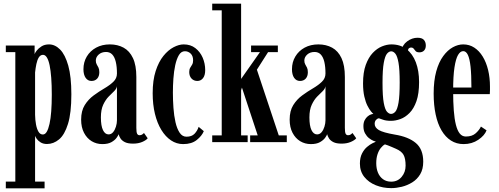

<svg xmlns="http://www.w3.org/2000/svg" viewBox="-20 -770 2702 1040"><path d="M11.5 250V213.5H63V-487.5H11.5V-523.5H167.5V-476.5Q169 -483 178.5 -495.5Q188 -508 204.8 -518.8Q221.5 -529.5 245.5 -529.5Q278 -529.5 305.5 -501.8Q333 -474 349.8 -414.5Q366.5 -355 366.5 -259Q366.5 -157.5 348.2 -98.8Q330 -40 300 -15Q270 10 234.5 10Q214 10 200 1.2Q186 -7.5 178.8 -18.2Q171.5 -29 170 -34.5V213.5H221.5V250ZM212 -41.5Q224.5 -41.5 233.2 -56.2Q242 -71 248.2 -99Q254.5 -127 257.5 -167Q260.5 -207 260.5 -257.5Q260.5 -309 257.5 -348.8Q254.5 -388.5 248.8 -416.2Q243 -444 234 -458.5Q225 -473 213 -473Q199 -473 190.2 -459Q181.5 -445 177 -423Q172.5 -401 170 -377.5V-148.5Q170.5 -120.5 175 -96Q179.5 -71.5 188.5 -56.5Q197.5 -41.5 212 -41.5Z M534.5 10.5Q502.5 10.5 476.5 -5.2Q450.5 -21 435 -50.8Q419.5 -80.5 419.5 -122Q419.5 -169.5 439 -200.8Q458.5 -232 487.5 -253.2Q516.5 -274.5 545.2 -291.2Q574 -308 593.8 -326.8Q613.5 -345.5 613.5 -372Q613.5 -408.5 607.2 -434.8Q601 -461 588 -474.8Q575 -488.5 554.5 -488.5Q530 -488.5 514.5 -474.5Q499 -460.5 499 -442Q499 -429.5 504 -421Q509 -412.5 513.5 -403.5Q518 -394.5 518 -378.5Q518 -357 506.5 -344.2Q495 -331.5 475.5 -331.5Q455.5 -331.5 443.8 -348.5Q432 -365.5 432 -395Q432 -433.5 450.2 -464Q468.5 -494.5 500.8 -512Q533 -529.5 575 -529.5Q617 -529.5 649.5 -511.8Q682 -494 700.2 -455.2Q718.5 -416.5 718.5 -353V-77.5Q718.5 -53.5 722.8 -45.5Q727 -37.5 736 -37.5Q745 -37.5 751 -42Q757 -46.5 760 -49.5L780 -21Q772 -10.5 750.5 -1.2Q729 8 700.5 8Q672.5 8 656.2 -0.2Q640 -8.5 632.5 -20.5Q625 -32.5 622.5 -43Q620.5 -36 611.2 -23.2Q602 -10.5 583.5 0Q565 10.5 534.5 10.5ZM568 -42Q582.5 -42 592.5 -54Q602.5 -66 608 -84Q613.5 -102 613.5 -118.5V-303Q611.5 -289 598.2 -276.2Q585 -263.5 568.5 -246.8Q552 -230 539.2 -203Q526.5 -176 526.5 -134Q526.5 -88.5 537.8 -65.2Q549 -42 568 -42Z M972 10.5Q936.5 10.5 906.5 -9.5Q876.5 -29.5 854 -66.2Q831.5 -103 819.2 -153.5Q807 -204 807 -265Q807 -335 823.2 -385.2Q839.5 -435.5 865.2 -467.2Q891 -499 920.2 -514.2Q949.5 -529.5 975 -529.5Q1012 -529.5 1038 -509.5Q1064 -489.5 1077.8 -457.8Q1091.5 -426 1091.5 -390Q1091.5 -362 1079.8 -346.8Q1068 -331.5 1049 -331.5Q1029.5 -331.5 1017.2 -344.8Q1005 -358 1005 -380Q1005 -394 1010.2 -402.8Q1015.5 -411.5 1020.8 -420.2Q1026 -429 1026 -443Q1026 -467 1012.8 -479.8Q999.5 -492.5 981.5 -492.5Q961.5 -492.5 949 -471.5Q936.5 -450.5 929.2 -417Q922 -383.5 919.2 -344.2Q916.5 -305 916.5 -268.5Q916.5 -228 919.5 -185.8Q922.5 -143.5 930.5 -108.2Q938.5 -73 953 -51.2Q967.5 -29.5 990 -29.5Q1018.5 -29.5 1033.8 -45.5Q1049 -61.5 1056 -83L1084 -59.5Q1073.5 -34 1045.8 -11.8Q1018 10.5 972 10.5Z M1129.5 0V-36.5H1181V-714H1129.5V-750H1286V-342.5L1388 -487.5H1340V-523.5H1485V-487.5H1432L1371.5 -392.5L1490 -36.5H1533.5V0H1335V-36.5H1376L1290.5 -295.5L1286 -281V-36.5H1321.5V0Z M1664 10.5Q1632 10.5 1606 -5.2Q1580 -21 1564.5 -50.8Q1549 -80.5 1549 -122Q1549 -169.5 1568.5 -200.8Q1588 -232 1617 -253.2Q1646 -274.5 1674.8 -291.2Q1703.5 -308 1723.2 -326.8Q1743 -345.5 1743 -372Q1743 -408.5 1736.8 -434.8Q1730.5 -461 1717.5 -474.8Q1704.5 -488.5 1684 -488.5Q1659.5 -488.5 1644 -474.5Q1628.5 -460.5 1628.5 -442Q1628.5 -429.5 1633.5 -421Q1638.5 -412.5 1643 -403.5Q1647.5 -394.5 1647.5 -378.5Q1647.5 -357 1636 -344.2Q1624.5 -331.5 1605 -331.5Q1585 -331.5 1573.2 -348.5Q1561.5 -365.5 1561.5 -395Q1561.5 -433.5 1579.8 -464Q1598 -494.5 1630.2 -512Q1662.5 -529.5 1704.5 -529.5Q1746.5 -529.5 1779 -511.8Q1811.5 -494 1829.8 -455.2Q1848 -416.5 1848 -353V-77.5Q1848 -53.5 1852.2 -45.5Q1856.5 -37.5 1865.5 -37.5Q1874.5 -37.5 1880.5 -42Q1886.5 -46.5 1889.5 -49.5L1909.5 -21Q1901.5 -10.5 1880 -1.2Q1858.5 8 1830 8Q1802 8 1785.8 -0.2Q1769.5 -8.5 1762 -20.5Q1754.5 -32.5 1752 -43Q1750 -36 1740.8 -23.2Q1731.5 -10.5 1713 0Q1694.5 10.5 1664 10.5ZM1697.5 -42Q1712 -42 1722 -54Q1732 -66 1737.5 -84Q1743 -102 1743 -118.5V-303Q1741 -289 1727.8 -276.2Q1714.5 -263.5 1698 -246.8Q1681.5 -230 1668.8 -203Q1656 -176 1656 -134Q1656 -88.5 1667.2 -65.2Q1678.5 -42 1697.5 -42Z M2099 249Q2054.5 249 2015.8 233.5Q1977 218 1953.2 188.2Q1929.5 158.5 1929.5 116Q1929.5 83.5 1941 61.2Q1952.5 39 1968.2 25.8Q1984 12.5 1997.8 5.8Q2011.5 -1 2016 -2.5Q2012 -3.5 2001.2 -8Q1990.5 -12.5 1978.5 -22Q1966.5 -31.5 1957.5 -47.5Q1948.5 -63.5 1948.5 -87Q1948.5 -105.5 1955.2 -118.8Q1962 -132 1972.2 -140.2Q1982.5 -148.5 1992 -151Q1994 -151.5 1997.5 -152.2Q2001 -153 2002.5 -153Q1998.5 -156 1989.5 -166.8Q1980.5 -177.5 1970.5 -197Q1960.5 -216.5 1953.5 -246.8Q1946.5 -277 1946.5 -318.5Q1946.5 -378 1961.2 -418.5Q1976 -459 1999.2 -483.5Q2022.5 -508 2049.2 -518.8Q2076 -529.5 2100 -529.5Q2148 -529.5 2181.5 -504Q2215 -478.5 2232.5 -432.5Q2250 -386.5 2250 -325.5Q2250 -263 2235.8 -222.2Q2221.5 -181.5 2198.2 -158Q2175 -134.5 2148.5 -125Q2122 -115.5 2098 -115.5Q2071 -115.5 2054.8 -121.5Q2038.5 -127.5 2034.5 -128.5Q2034 -129 2033.8 -129Q2033.5 -129 2032 -129Q2025 -129 2017.2 -121Q2009.5 -113 2009.5 -99Q2009.5 -79 2032.2 -65.5Q2055 -52 2118.5 -41Q2192.5 -29 2232.5 4.8Q2272.5 38.5 2272.5 106Q2272.5 146.5 2256 174Q2239.5 201.5 2212.8 218Q2186 234.5 2156 241.8Q2126 249 2099 249ZM2099 214Q2134 214 2155.5 188.2Q2177 162.5 2177 127.5Q2177 89 2166 69Q2155 49 2125 36Q2115 31.5 2103.2 26.5Q2091.5 21.5 2081.2 17.5Q2071 13.5 2065 12Q2053.5 18 2042.5 31.8Q2031.5 45.5 2024.8 66Q2018 86.5 2018 114Q2018 142.5 2027.2 165Q2036.5 187.5 2054.8 200.8Q2073 214 2099 214ZM2098 -153Q2110.5 -153 2121.2 -164.8Q2132 -176.5 2138.5 -213Q2145 -249.5 2145 -323.5Q2145 -394.5 2138.5 -430.5Q2132 -466.5 2121.5 -479.2Q2111 -492 2099 -492Q2087 -492 2076.2 -479.2Q2065.5 -466.5 2058.8 -429.8Q2052 -393 2052 -321.5Q2052 -248 2058.8 -212.2Q2065.5 -176.5 2076.2 -164.8Q2087 -153 2098 -153ZM2153.5 -492.5Q2159 -526.5 2185.5 -546Q2212 -565.5 2241.5 -565.5Q2266 -565.5 2276.2 -553.8Q2286.5 -542 2286.5 -523.5Q2286.5 -506 2277 -496.2Q2267.5 -486.5 2252 -486.5Q2237.5 -486.5 2231.5 -493Q2225.5 -499.5 2221 -506Q2216.5 -512.5 2206 -512.5Q2199.5 -512.5 2194.5 -508Q2189.5 -503.5 2189.5 -491.5Z M2491 10.5Q2452.5 10.5 2422.5 -8.8Q2392.5 -28 2371.5 -63.8Q2350.5 -99.5 2339.8 -150Q2329 -200.5 2329 -263Q2329 -333 2343 -383.5Q2357 -434 2380.8 -466.2Q2404.5 -498.5 2432.8 -514Q2461 -529.5 2489 -529.5Q2522.5 -529.5 2549.2 -512Q2576 -494.5 2595 -463.2Q2614 -432 2624 -390.5Q2634 -349 2634 -301Q2634 -290.5 2634 -280.2Q2634 -270 2633 -260H2428V-296H2533.5Q2533.5 -366 2528.8 -409.2Q2524 -452.5 2514.2 -472.8Q2504.5 -493 2489 -493Q2473.5 -493 2461.2 -472.5Q2449 -452 2441.8 -405.2Q2434.5 -358.5 2434.5 -278Q2434.5 -218 2438 -171.8Q2441.5 -125.5 2449.5 -94Q2457.5 -62.5 2470.5 -46.5Q2483.5 -30.5 2503.5 -30.5Q2537.5 -30.5 2557.2 -48.5Q2577 -66.5 2585 -84.5L2615.5 -64Q2605 -36 2570.8 -12.8Q2536.5 10.5 2491 10.5Z"/></svg>

Font: Imbue Thin 10pt SemiBold
Style: Regular
Weight: 600
Version: Version 1.102